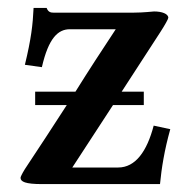

<svg xmlns="http://www.w3.org/2000/svg" viewBox="-20 -466 472 486"><path d="M98 -446H65C63 -403 59 -368 43 -302L86 -296C103 -370 127 -392 157 -392H273C238 -339 204 -287 171 -234H69V-200H149C114 -146 79 -92 43 -38C35 -25 32 -18 32 -16C32 -6 44 0 87 0H385C389 -41 396 -85 411 -139L369 -148C352 -83 323 -42 279 -42H163L266 -200H344V-234H288L386 -385C397 -402 406 -418 406 -421C406 -431 390 -437 370 -437C367 -437 343 -434 319 -434H115C109 -434 102 -435 98 -446Z"/></svg>

Font: Libertinus Serif Semibold
Style: Regular
Weight: 600
Designer: Philipp H. Poll, Khaled Hosny
Foundry: Caleb Maclennan
Version: Version 7.050;RELEASE